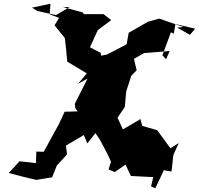

<svg xmlns="http://www.w3.org/2000/svg" viewBox="-20 -921 1068 1031"><path d="M901 0 911 -89 940 -153 895 -125 824 -222 744 -245 733 -284 730 -279 640 -226 611 -289 650 -346 658 -431 685 -514 714 -544 699 -605 754 -636 891 -647 872 -603 852 -624 898 -748 913 -740 922 -792 1028 -767 1000 -734 931 -773 965 -776 835 -821 774 -804C739 -784 706 -765 671 -745L660 -683L554 -628L523 -622L521 -637L463 -667L505 -759L577 -813L536 -845H430L425 -854L318 -883H353L281 -840L180 -862L152 -880L251 -901L247 -844L297 -825L273 -785L328 -717C333 -675 338 -633 341 -590L446 -527L399 -471L450 -499L382 -364L384 -341L397 -323L327 -321L297 -256L215 -106L175 -107L173 -45L85 -55L27 8C77 21 124 34 176 45L260 31L285 -32L340 -92L334 -139L430 -196L449 -151L516 -236V-293L417 -353L406 -228L491 -217L479 -226L515 -173C536 -134 558 -95 576 -53L563 -11L596 3L654 -37L683 24L803 30L791 80L814 90L860 -7Z"/></svg>

Font: Hussar Lance
Style: ExBdObl
Weight: 700
Foundry: Cannot Into Space Fonts, PlusOne Fonts
Version: Version 2.270